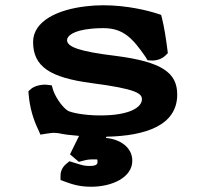

<svg xmlns="http://www.w3.org/2000/svg" viewBox="-20 -510 780 730"><path d="M350.7 106C350.7 113.7 347.3 121 319.9 121C301.3 121 294.4 118.8 261.7 108.6L243.9 103L230.5 114.3C217.4 125.4 210.1 141.3 210.1 158V174.3L227.7 180.9C258 192.2 285.2 200 327 200C405.6 200 483 165.1 483 101C483 51.1 437.9 19.2 382.5 14.5L384.6 9.8C534.1 6.7 653.8 -33.3 653.8 -150.6C653.8 -233.1 596.6 -274.8 420.3 -297.5C282 -314.2 234.9 -331.6 234.9 -357.5C234.9 -372.1 255.3 -394.3 330.2 -401.2C343.2 -402.4 357.5 -403 373.1 -403C449 -403 484.5 -364.6 534.2 -292.4L540.9 -280.9L554.2 -280C564.6 -279.4 574.3 -280.8 582.9 -283.6C593.4 -286.9 602.4 -292.3 609.4 -299.3L618.1 -308L616.6 -320.2C610.5 -367.6 604.4 -406.4 596 -440.1L592.7 -453.4L579.7 -457.7C543.8 -469.7 462.2 -490 373.1 -490C351.1 -490 329.2 -488.7 307.8 -486.1C201.4 -474.3 105.8 -430.8 105.8 -350.4C105.8 -255.8 172.1 -215 325.7 -194.4C500.7 -171.8 519.6 -154 519.6 -132.6C519.6 -103.6 476.5 -71.1 361.3 -71.1C297.4 -71.1 248.5 -82.4 237.4 -89.3C211.4 -106.8 186.8 -149.6 181 -170.6L176.9 -185.4L160.3 -187.5C153 -188.5 145.8 -188.3 138.8 -187.4C124.2 -185.6 108.4 -181.4 96.1 -170.3L88 -163L88.8 -152.6C93 -100.3 106.8 -55.2 125.9 -16L133.7 1.9L152.9 -1.3C163.7 -3.1 180.7 -5 182.8 -5C189.1 -5 203 -3.8 206.2 -2.9C222 0.8 246.4 4 280.6 6.7L246.1 76.8L279.8 105.4L296.9 100.9C313.3 96.5 319.5 96 341.2 96C351.1 96 350.7 94.5 350.7 106Z"/></svg>

Font: Linux Libertine Mono O 
Style: Mono Bold
Weight: 400
Designer: Philipp H. Poll
Foundry: Philipp H. Poll
Version: Version 5.1.7